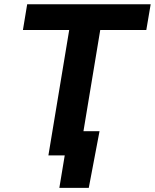

<svg xmlns="http://www.w3.org/2000/svg" viewBox="-20 -748 745 924"><path d="M90.3 -603.5 110.8 -727.5H705.1L684.1 -603.5H462.4L362.3 0H212.9L313 -603.5ZM265.6 156.2 291.5 0H249L268.6 -116.7H459L407.2 156.2Z"/></svg>

Font: Inter 16pt
Style: Bold Italic
Weight: 700
Italic angle: -9.3988°
Version: Version 4.001;git-66647c0bb